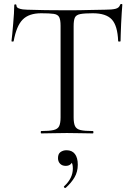

<svg xmlns="http://www.w3.org/2000/svg" viewBox="-20 -674 674 970"><path d="M188 -607Q126 -607 94.5 -575Q63 -543 49 -466Q49 -464 43.5 -464Q38 -464 38 -466Q40 -479 42 -502.5Q44 -526 46.5 -553Q49 -580 50.5 -605.5Q52 -631 52 -647Q52 -652 57.5 -652Q63 -652 63 -647Q63 -637 73 -632.5Q83 -628 95.5 -626.5Q108 -625 117 -625Q203 -622 318 -622Q389 -622 430.5 -623.5Q472 -625 511 -625Q545 -625 563.5 -629.5Q582 -634 587 -650Q588 -654 593 -654Q598 -654 598 -650Q597 -635 595 -609Q593 -583 592 -555Q591 -527 590 -503Q589 -479 589 -466Q589 -464 583 -464Q577 -464 577 -466Q574 -544 545 -575.5Q516 -607 449 -607Q407 -607 386 -603Q365 -599 358.5 -585.5Q352 -572 352 -542V-81Q352 -52 359 -37Q366 -22 386.5 -17Q407 -12 449 -12Q452 -12 452 -6Q452 0 449 0Q423 0 390 -1Q357 -2 318 -2Q281 -2 248 -1Q215 0 188 0Q186 0 186 -6Q186 -12 188 -12Q229 -12 250.5 -17Q272 -22 279 -37Q286 -52 286 -81V-544Q286 -574 279 -587.5Q272 -601 251 -604Q230 -607 188 -607ZM312 275Q308 277 304.5 273.5Q301 270 304 267Q326 247 337 224.5Q348 202 348 178Q348 156 342 147.5Q336 139 327 135L345 129Q347 146 337.5 155Q328 164 312 164Q294 164 283.5 153Q273 142 273 125Q273 103 286 94Q299 85 316 85Q344 85 358.5 104Q373 123 373 158Q373 194 356.5 222Q340 250 312 275Z"/></svg>

Font: Cormorant Garamond Light
Style: Regular
Weight: 400
Version: Version 4.001